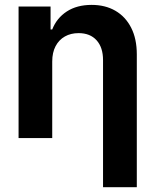

<svg xmlns="http://www.w3.org/2000/svg" viewBox="-20 -573 644 797"><path d="M196.8 -317.4V0H57.1V-545.9H189.9V-450.7H196.8Q215.3 -498 257.3 -525.4Q299.3 -552.7 360.4 -552.7Q417 -552.7 459 -528.3Q501 -503.9 524.4 -458Q547.9 -412.1 547.9 -347.2V204.1H407.7V-323.7Q407.7 -376 380.9 -405.8Q354 -435.5 306.2 -435.5Q273.9 -435.5 249.3 -421.6Q224.6 -407.7 210.7 -381.3Q196.8 -355 196.8 -317.4Z"/></svg>

Font: Inter Cardless Tabular Bold
Style: Bold
Weight: 700
Designer: Rasmus Andersson
Foundry: rsms
Version: Version 4.000;git-4fc901f